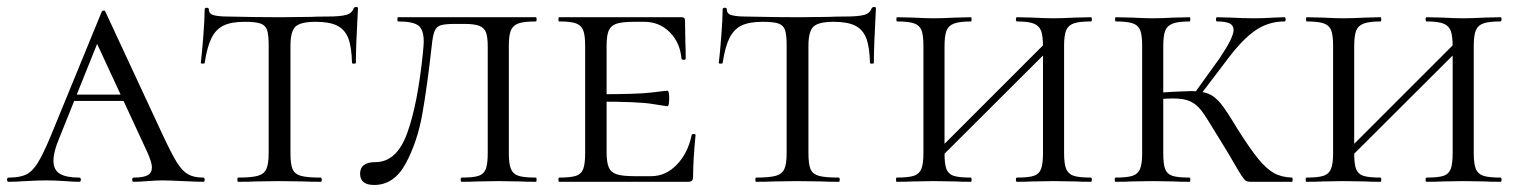

<svg xmlns="http://www.w3.org/2000/svg" viewBox="-22 -517 4322 546"><path d="M189 -248H371L378 -230H173ZM556 0Q538 0 498 -2Q458 -4 440 -4Q424 -4 398 -2Q372 0 358 0Q354 0 354 -6Q354 -12 358 -12Q385 -12 397.5 -18.5Q410 -25 410 -41Q410 -55 397 -84L245 -412L271 -434L146 -123Q130 -85 130 -60Q130 -34 148 -23Q166 -12 203 -12Q208 -12 208 -6Q208 0 203 0Q188 0 162 -2Q134 -4 110 -4Q85 -4 51 -2Q21 0 3 0Q-2 0 -2 -6Q-2 -12 3 -12Q34 -12 52 -20.5Q70 -29 85.5 -54Q101 -79 123 -132L267 -483Q269 -487 273 -487Q277 -487 278 -483L439 -137Q465 -81 480.5 -56Q496 -31 512.5 -21.5Q529 -12 556 -12Q560 -12 560 -6Q560 0 556 0Z M560 -338Q560 -336 554.5 -336Q549 -336 549 -338Q552 -361 556 -412Q560 -463 560 -490Q560 -495 566 -495Q572 -495 572 -490Q572 -477 587 -473.5Q602 -470 624 -470Q712 -468 775 -468L862 -469Q880 -470 909 -470Q945 -470 962 -474.5Q979 -479 984 -494Q986 -497 991 -497Q996 -497 996 -494Q990 -386 990 -338Q990 -336 984.5 -336Q979 -336 979 -338Q978 -383 968.5 -408Q959 -433 937 -444Q915 -455 876 -455Q833 -455 818.5 -441.5Q804 -428 804 -387V-81Q804 -50 810 -36Q816 -22 833.5 -17Q851 -12 890 -12Q893 -12 893 -6Q893 0 890 0Q859 0 842 -1L772 -2L705 -1Q687 0 655 0Q653 0 653 -6Q653 -12 655 -12Q693 -12 711 -17Q729 -22 735.5 -36.5Q742 -51 742 -81V-389Q742 -418 737.5 -431.5Q733 -445 719 -450Q705 -455 674 -455Q636 -455 614 -444.5Q592 -434 579.5 -409Q567 -384 560 -338Z M1206 -389Q1193 -272 1179 -193Q1165 -114 1132 -52.5Q1099 9 1042 9Q1002 9 1002 -23Q1002 -56 1046 -56Q1106 -56 1136 -138.5Q1166 -221 1181 -370Q1183 -392 1183 -399Q1183 -433 1167.5 -444.5Q1152 -456 1110 -456Q1108 -456 1108 -462Q1108 -468 1110 -468H1502Q1504 -468 1504 -462Q1504 -456 1502 -456Q1468 -456 1452.5 -450.5Q1437 -445 1431 -431Q1425 -417 1425 -387V-81Q1425 -51 1431 -36.5Q1437 -22 1452.5 -17Q1468 -12 1502 -12Q1504 -12 1504 -6Q1504 0 1502 0Q1473 0 1456 -1L1396 -2L1335 -1Q1319 0 1291 0Q1288 0 1288 -6Q1288 -12 1291 -12Q1324 -12 1339 -17Q1354 -22 1359.5 -36.5Q1365 -51 1365 -81V-385Q1365 -412 1360 -425Q1355 -438 1341 -443.5Q1327 -449 1298 -449H1272Q1243 -449 1231 -445Q1219 -441 1214 -429Q1209 -417 1206 -389Z M1568 -12Q1601 -12 1616 -17Q1631 -22 1636.5 -36.5Q1642 -51 1642 -81V-387Q1642 -417 1636.5 -431Q1631 -445 1616 -450.5Q1601 -456 1568 -456Q1566 -456 1566 -462Q1566 -468 1568 -468H1916Q1926 -468 1926 -460L1927 -398Q1928 -379 1928 -350Q1928 -347 1922 -347Q1916 -347 1916 -350Q1912 -396 1882.5 -425.5Q1853 -455 1810 -455H1782Q1747 -455 1731 -449.5Q1715 -444 1709 -430Q1703 -416 1703 -386V-85Q1703 -56 1709 -41.5Q1715 -27 1731.5 -21.5Q1748 -16 1782 -16H1830Q1871 -16 1902.5 -48.5Q1934 -81 1945 -133Q1945 -136 1950.5 -136Q1956 -136 1956 -133Q1949 -61 1949 -15Q1949 -7 1946 -3.5Q1943 0 1934 0H1568Q1566 0 1566 -6Q1566 -12 1568 -12ZM1678 -228V-249Q1792 -249 1831.5 -254Q1871 -259 1876 -259Q1881 -259 1881 -238Q1881 -215 1876 -215Q1872 -215 1832.5 -221.5Q1793 -228 1678 -228Z M2033 -338Q2033 -336 2027.5 -336Q2022 -336 2022 -338Q2025 -361 2029 -412Q2033 -463 2033 -490Q2033 -495 2039 -495Q2045 -495 2045 -490Q2045 -477 2060 -473.5Q2075 -470 2097 -470Q2185 -468 2248 -468L2335 -469Q2353 -470 2382 -470Q2418 -470 2435 -474.5Q2452 -479 2457 -494Q2459 -497 2464 -497Q2469 -497 2469 -494Q2463 -386 2463 -338Q2463 -336 2457.5 -336Q2452 -336 2452 -338Q2451 -383 2441.5 -408Q2432 -433 2410 -444Q2388 -455 2349 -455Q2306 -455 2291.5 -441.5Q2277 -428 2277 -387V-81Q2277 -50 2283 -36Q2289 -22 2306.5 -17Q2324 -12 2363 -12Q2366 -12 2366 -6Q2366 0 2363 0Q2332 0 2315 -1L2245 -2L2178 -1Q2160 0 2128 0Q2126 0 2126 -6Q2126 -12 2128 -12Q2166 -12 2184 -17Q2202 -22 2208.5 -36.5Q2215 -51 2215 -81V-389Q2215 -418 2210.5 -431.5Q2206 -445 2192 -450Q2178 -455 2147 -455Q2109 -455 2087 -444.5Q2065 -434 2052.5 -409Q2040 -384 2033 -338Z M2870 -456Q2867 -456 2867 -462Q2867 -468 2870 -468L2914 -467Q2950 -465 2975 -465Q2997 -465 3035 -467L3080 -468Q3083 -468 3083 -462Q3083 -456 3080 -456Q3047 -456 3031.5 -450.5Q3016 -445 3010 -431Q3004 -417 3004 -387V-81Q3004 -51 3010 -36.5Q3016 -22 3031.5 -17Q3047 -12 3080 -12Q3083 -12 3083 -6Q3083 0 3080 0Q3052 0 3035 -1L2975 -2L2914 -1Q2898 0 2870 0Q2867 0 2867 -6Q2867 -12 2870 -12Q2903 -12 2918 -17Q2933 -22 2938.5 -36.5Q2944 -51 2944 -81V-385Q2944 -415 2938.5 -429.5Q2933 -444 2917.5 -450Q2902 -456 2870 -456ZM2623 -67 2970 -414 2985 -400 2637 -53ZM2529 -456Q2527 -456 2527 -462Q2527 -468 2529 -468L2574 -467Q2612 -465 2633 -465Q2658 -465 2696 -467L2739 -468Q2741 -468 2741 -462Q2741 -456 2739 -456Q2707 -456 2691 -450Q2675 -444 2669.5 -429.5Q2664 -415 2664 -385V-81Q2664 -50 2669.5 -36Q2675 -22 2690 -17Q2705 -12 2739 -12Q2741 -12 2741 -6Q2741 0 2739 0Q2711 0 2695 -1L2633 -2L2574 -1Q2557 0 2528 0Q2526 0 2526 -6Q2526 -12 2528 -12Q2561 -12 2576.5 -17Q2592 -22 2598 -36.5Q2604 -51 2604 -81V-387Q2604 -417 2598.5 -431Q2593 -445 2577.5 -450.5Q2562 -456 2529 -456Z M3489 -50Q3477 -72 3439 -133Q3408 -185 3394.5 -202.5Q3381 -220 3363.5 -228.5Q3346 -237 3313 -237Q3302 -237 3268 -235L3267 -253L3314 -256Q3356 -258 3365 -258Q3397 -258 3415.5 -250Q3434 -242 3450 -222Q3466 -202 3496 -152Q3532 -95 3555.5 -66Q3579 -37 3600.5 -25Q3622 -13 3652 -12Q3654 -12 3654 -6Q3654 0 3652 0H3534Q3526 0 3521.5 -2.5Q3517 -5 3509 -17Q3501 -29 3489 -50ZM3150 -12Q3183 -12 3198.5 -17Q3214 -22 3220 -36.5Q3226 -51 3226 -81V-387Q3226 -417 3220.5 -431Q3215 -445 3199.5 -450.5Q3184 -456 3151 -456Q3149 -456 3149 -462Q3149 -468 3151 -468L3196 -467Q3234 -465 3255 -465Q3280 -465 3318 -467L3361 -468Q3363 -468 3363 -462Q3363 -456 3361 -456Q3329 -456 3313 -450Q3297 -444 3291.5 -429.5Q3286 -415 3286 -385V-81Q3286 -50 3291.5 -36Q3297 -22 3312 -17Q3327 -12 3361 -12Q3363 -12 3363 -6Q3363 0 3361 0Q3333 0 3317 -1L3255 -2L3196 -1Q3179 0 3150 0Q3148 0 3148 -6Q3148 -12 3150 -12ZM3369 -244 3446 -351Q3486 -410 3486 -432Q3486 -445 3474.5 -450.5Q3463 -456 3439 -456Q3436 -456 3436 -462Q3436 -468 3439 -468L3477 -467Q3513 -465 3546 -465Q3571 -465 3601 -467L3631 -468Q3634 -468 3634 -462Q3634 -456 3631 -456Q3585 -456 3548 -430.5Q3511 -405 3469 -349L3384 -237Z M4035 -456Q4032 -456 4032 -462Q4032 -468 4035 -468L4079 -467Q4115 -465 4140 -465Q4162 -465 4200 -467L4245 -468Q4248 -468 4248 -462Q4248 -456 4245 -456Q4212 -456 4196.5 -450.5Q4181 -445 4175 -431Q4169 -417 4169 -387V-81Q4169 -51 4175 -36.5Q4181 -22 4196.5 -17Q4212 -12 4245 -12Q4248 -12 4248 -6Q4248 0 4245 0Q4217 0 4200 -1L4140 -2L4079 -1Q4063 0 4035 0Q4032 0 4032 -6Q4032 -12 4035 -12Q4068 -12 4083 -17Q4098 -22 4103.5 -36.5Q4109 -51 4109 -81V-385Q4109 -415 4103.5 -429.5Q4098 -444 4082.5 -450Q4067 -456 4035 -456ZM3788 -67 4135 -414 4150 -400 3802 -53ZM3694 -456Q3692 -456 3692 -462Q3692 -468 3694 -468L3739 -467Q3777 -465 3798 -465Q3823 -465 3861 -467L3904 -468Q3906 -468 3906 -462Q3906 -456 3904 -456Q3872 -456 3856 -450Q3840 -444 3834.5 -429.5Q3829 -415 3829 -385V-81Q3829 -50 3834.5 -36Q3840 -22 3855 -17Q3870 -12 3904 -12Q3906 -12 3906 -6Q3906 0 3904 0Q3876 0 3860 -1L3798 -2L3739 -1Q3722 0 3693 0Q3691 0 3691 -6Q3691 -12 3693 -12Q3726 -12 3741.5 -17Q3757 -22 3763 -36.5Q3769 -51 3769 -81V-387Q3769 -417 3763.5 -431Q3758 -445 3742.5 -450.5Q3727 -456 3694 -456Z"/></svg>

Font: Cormorant SC
Style: Regular
Weight: 400
Designer: Christian Thalmann (Catharsis Fonts)
Foundry: Catharsis Fonts
Version: Version 4.000